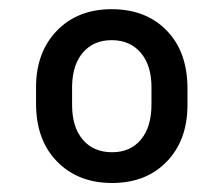

<svg xmlns="http://www.w3.org/2000/svg" viewBox="-20 -741 495 424"><path d="M59.6 -548.3Q59.6 -625.5 105.5 -673.1Q151.4 -720.7 226.6 -720.7Q302.2 -720.7 348.1 -673.6Q394 -626.5 394 -545.4V-509.3Q394 -431.6 348.4 -384.3Q302.7 -336.9 227.5 -336.9Q152.3 -336.9 106 -384.3Q59.6 -431.6 59.6 -512.2ZM139.2 -509.3Q139.2 -460.4 162.8 -432.6Q186.5 -404.8 227.5 -404.8Q268.1 -404.8 291.3 -432.9Q314.5 -460.9 314.5 -510.3V-548.3Q314.5 -596.7 290.8 -624.5Q267.1 -652.3 226.6 -652.3Q187 -652.3 163.6 -625.5Q140.1 -598.6 139.2 -551.3Z"/></svg>

Font: Vazir FD
Style: Regular-FD
Weight: 400
Designer: Saber Rastikerdar
Foundry: Saber Rastikerdar
Version: Version 30.0.0